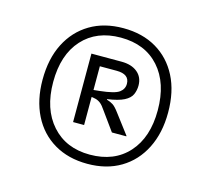

<svg xmlns="http://www.w3.org/2000/svg" viewBox="-81 -820 776 707"><g transform="rotate(15 307.0 -466.5)"><path d="M68 -465Q68 -545 97.5 -603Q127 -661 180.5 -693Q234 -725 307 -725Q380 -725 433.5 -693.5Q487 -662 516.5 -604.5Q546 -547 546 -467Q546 -389 516.5 -330.5Q487 -272 433.5 -240Q380 -208 307 -208Q234 -208 180 -240Q126 -272 97 -330Q68 -388 68 -465ZM307 -243Q400 -243 453.5 -302.5Q507 -362 507 -465Q507 -569 453.5 -629Q400 -689 307 -689Q215 -689 161.5 -630Q108 -571 108 -467Q108 -364 162 -303.5Q216 -243 307 -243ZM253 -604H332Q370 -604 392.5 -585.5Q415 -567 415 -535Q415 -517 408 -501Q401 -485 379.5 -474Q358 -463 316 -457V-453H253V-476L282 -479Q338 -485 355 -497.5Q372 -510 372 -530Q372 -567 323 -567H253ZM217 -604H259V-343H217ZM420 -345V-343H365L313 -415Q303 -430 294.5 -437Q286 -444 275.5 -447Q265 -450 247 -451L253 -455H316Q330 -451 340 -444.5Q350 -438 364 -419Z"/></g></svg>

Font: Intel One Mono Light
Style: Regular
Weight: 300
Monospace: yes
Designer: Fred Shallcrass
Foundry: Frere-Jones Type LLC
Version: Version 1.004